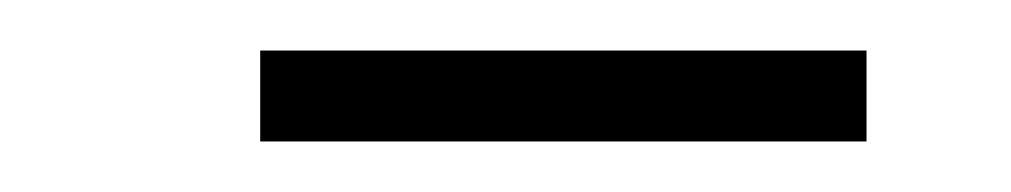

<svg xmlns="http://www.w3.org/2000/svg" viewBox="-20 -313 400 76"><path d="M83 -293H323V-257H83Z"/></svg>

Font: Bodoni* 06pt Medium
Style: Italic
Weight: 500
Italic angle: -13°
Version: Version 2.3